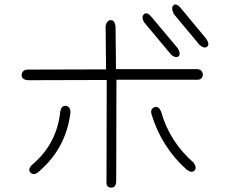

<svg xmlns="http://www.w3.org/2000/svg" viewBox="-20 -828 1040 869"><path d="M913 -653Q930 -628 918 -617Q904 -606 883 -625L767 -764Q753 -794 765 -804Q776 -815 796 -794ZM785 -609Q799 -584 789 -574Q778 -563 756 -579L634 -725Q617 -750 632 -764Q645 -776 666 -751ZM505 -515H874Q898 -512 898 -489Q896 -467 872 -467H507L506 -14Q507 22 483 21Q459 21 462 -9L463 -466L108 -465Q78 -467 78 -487Q78 -509 102 -513L460 -514L458 -712Q465 -737 482 -737Q499 -737 503 -708ZM299 -321Q281 -161 159 -54Q135 -31 119 -46Q103 -61 126 -83Q238 -177 253 -325Q259 -351 278 -349Q298 -346 299 -321ZM709 -323Q729 -253 766 -195.5Q803 -138 856 -92Q872 -70 861 -57Q850 -43 826 -59Q711 -162 666 -310Q659 -335 679 -343Q698 -349 709 -323Z"/></svg>

Font: Yomogi
Style: Regular
Weight: 400
Designer: satsuyako
Foundry: satsuyako
Version: Version 3.100